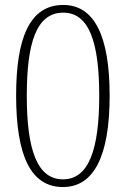

<svg xmlns="http://www.w3.org/2000/svg" viewBox="-20 -744 508 774"><path d="M234 10C357 10 422 -112 422 -358C422 -600 360 -724 235 -724C100 -724 45 -592 45 -359C45 -114 105 10 234 10ZM234 -21C130 -21 88 -140 88 -358C88 -572 127 -693 235 -693C339 -693 380 -574 380 -358C380 -142 338 -21 234 -21Z"/></svg>

Font: Noto Serif Armenian Condensed ExtraLight
Style: Regular
Weight: 200
Width: 3
Designer: Monotype Design Team
Foundry: Monotype Imaging Inc.
Version: Version 2.008